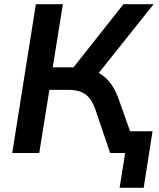

<svg xmlns="http://www.w3.org/2000/svg" viewBox="-20 -725 754 910"><path d="M547 165 573 0H521L537 -103H703L661 165ZM38 0 150 -705H278L230 -406H339L315 -389L565 -705H708L436 -364L381 -401Q423 -395 454 -376Q485 -357 507 -326Q529 -295 544 -251L633 0H502L433 -203Q416 -255 386 -277Q356 -299 306 -299H214L166 0Z"/></svg>

Font: Nunito Sans 12pt ExtraLight
Style: Italic
Weight: 200
Italic angle: -9°
Designer: Vernon Adams
Foundry: Vernon Adams
Version: Version 3.101;gftools[0.9.27]